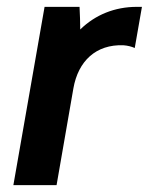

<svg xmlns="http://www.w3.org/2000/svg" viewBox="-20 -540 434 560"><path d="M19 0H145L194 -282C208 -362 260 -411 340 -408C353 -407 364 -404 373 -400L394 -520H379C315 -520 258 -497 214 -454C214 -475 213 -498 212 -520H110Z"/></svg>

Font: Fixel Text 20240404 SemiBold
Style: Italic
Weight: 600
Width: 4
Italic angle: -10°
Designer: AlfaBravo + MacPaw
Foundry: Kyrylo Tkachov, Marchela Mozhyna, Serhii Makarenko, Maria Weinstein, Zakhar Kryvoshyya
Version: Version 1.211;Glyphs 3.2 (3225)